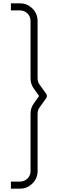

<svg xmlns="http://www.w3.org/2000/svg" viewBox="-20 -902 440 1144"><path d="M99 222Q142.5 222 173.2 191.2Q204 160.5 204 118V-225Q204 -243.5 215 -261L256 -318Q259.5 -323.5 259.5 -330.2Q259.5 -337 256 -342L215 -399Q204 -416.5 204 -435V-777Q204 -820.5 173.2 -851.2Q142.5 -882 99 -882H45V-840H99Q125 -840 143.5 -821.8Q162 -803.5 162 -777V-435Q162 -401.5 181 -375L213 -330L181 -285Q162 -258.5 162 -225V118Q162 143.5 143.5 161.8Q125 180 99 180H45V222Z"/></svg>

Font: Manrope ExtraLight ExtraLight
Style: Regular
Weight: 250
Version: Version 4.501